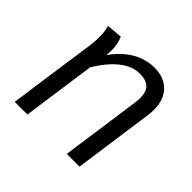

<svg xmlns="http://www.w3.org/2000/svg" viewBox="-141 -734 894 894"><g transform="rotate(45 306.0 -286.5)"><path d="M542 -433Q542 -411 540 -399L484 0H400L455 -390Q458 -410 458 -425Q458 -468 437.5 -486.5Q417 -505 378 -505Q326 -505 279 -467Q232 -429 192 -362V-363L158 -123L141 0H57Q62 -29 70 -91L80 -162L119 -434Q123 -465 123 -492Q123 -530 114 -557L192 -564Q199 -547 203 -530.5Q207 -514 207 -489Q207 -480 205 -456Q290 -573 406 -573Q469 -573 505.5 -535.5Q542 -498 542 -433Z"/></g></svg>

Font: FiraGO Book
Style: Italic
Weight: 350
Italic angle: -8°
Designer: bBox Type GmbH
Foundry: bBox Type GmbH
Version: Version 1.001